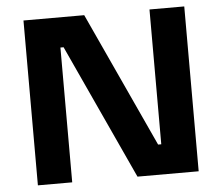

<svg xmlns="http://www.w3.org/2000/svg" viewBox="-52 -788 980 847"><g transform="rotate(-5 438.0 -365.0)"><path d="M82 -730H351L626 -133H640V-730H794V0H523L248 -597H234V0H82Z"/></g></svg>

Font: Sora-SIA
Style: Bold
Weight: 700
Designer: Jonathan Barnbrook, Julián Moncada
Foundry: Barnbrook Fonts
Version: Version 2.000